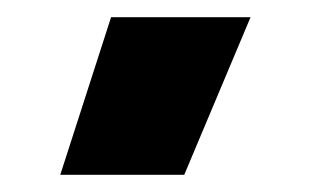

<svg xmlns="http://www.w3.org/2000/svg" viewBox="-20 -764 361 223"><path d="M194 -561 271 -744H109L50 -561Z"/></svg>

Font: Fixel Text Black
Style: Regular
Weight: 900
Width: 4
Designer: AlfaBravo + MacPaw
Foundry: Kyrylo Tkachov, Marchela Mozhyna, Serhii Makarenko, Maria Weinstein, Zakhar Kryvoshyya
Version: Version 1.211